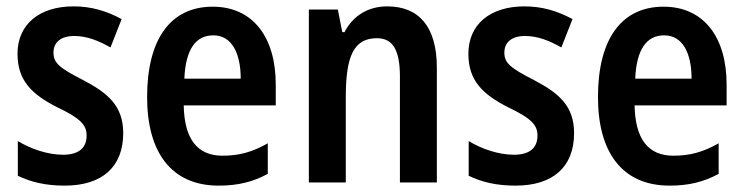

<svg xmlns="http://www.w3.org/2000/svg" viewBox="-20 -573 2340 603"><path d="M367 -155C367 -241 318 -281 242 -321C166 -360 148 -375 148 -408C148 -440 171 -460 213 -460C253 -460 290 -445 327 -424L362 -513C314 -539 266 -553 211 -553C104 -553 35 -497 35 -404C35 -320 80 -277 158 -237C236 -200 252 -179 252 -147C252 -109 228 -87 178 -87C129 -87 75 -106 36 -130V-21C77 -1 124 10 183 10C300 10 367 -48 367 -155Z M648 -552C517 -552 442 -452 442 -268C442 -96 517 10 667 10C728 10 775 -2 821 -27V-123C772 -95 730 -84 679 -84C599 -84 559 -137 557 -242H846V-308C846 -455 775 -552 648 -552ZM650 -462C708 -462 736 -406 736 -326H559C563 -420 596 -462 650 -462Z M1196 -553C1138 -553 1089 -525 1062 -472H1055L1041 -543H950V0H1066V-268C1066 -397 1091 -453 1164 -453C1216 -453 1236 -412 1236 -332V0H1352V-360C1352 -490 1295 -553 1196 -553Z M1783 -155C1783 -241 1734 -281 1658 -321C1582 -360 1564 -375 1564 -408C1564 -440 1587 -460 1629 -460C1669 -460 1706 -445 1743 -424L1778 -513C1730 -539 1682 -553 1627 -553C1520 -553 1451 -497 1451 -404C1451 -320 1496 -277 1574 -237C1652 -200 1668 -179 1668 -147C1668 -109 1644 -87 1594 -87C1545 -87 1491 -106 1452 -130V-21C1493 -1 1540 10 1599 10C1716 10 1783 -48 1783 -155Z M2064 -552C1933 -552 1858 -452 1858 -268C1858 -96 1933 10 2083 10C2144 10 2191 -2 2237 -27V-123C2188 -95 2146 -84 2095 -84C2015 -84 1975 -137 1973 -242H2262V-308C2262 -455 2191 -552 2064 -552ZM2066 -462C2124 -462 2152 -406 2152 -326H1975C1979 -420 2012 -462 2066 -462Z"/></svg>

Font: Noto Sans Armenian Condensed SemiBold
Style: Regular
Weight: 600
Width: 3
Designer: Monotype Design Team
Foundry: Monotype Imaging Inc.
Version: Version 2.008